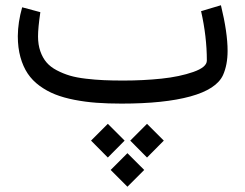

<svg xmlns="http://www.w3.org/2000/svg" viewBox="-20 -395 935 732"><path d="M450.2 -87.9Q526.4 -87.9 595.7 -95.2Q665 -102.5 716.8 -120.6Q768.6 -138.7 768.6 -164.1Q768.6 -255.4 746.6 -352.5L822.3 -375Q847.7 -271 847.7 -201.2Q847.7 -147.5 830.1 -108.4Q805.2 -54.7 705.6 -27.3Q606 0 443.4 0Q391.1 0 348.1 -3.2Q305.2 -6.3 263.7 -14.4Q222.2 -22.5 190.2 -35.2Q158.2 -47.9 130.9 -67.9Q103.5 -87.9 85.7 -114.5Q67.9 -141.1 57.9 -177Q47.9 -212.9 47.9 -257.3Q48.3 -310.1 64.5 -367.2L133.8 -348.6Q125 -288.6 125 -256.3Q125 -224.6 133.8 -199.5Q142.6 -174.3 157.5 -157Q172.4 -139.6 196.5 -127Q220.7 -114.3 246.3 -106.7Q272 -99.1 307.4 -95Q342.8 -90.8 375.2 -89.4Q407.7 -87.9 450.2 -87.9ZM465.8 316.9 401.9 252.9 465.8 189 529.8 252.9ZM540.5 205.6 476.6 141.1 540.5 77.1 604.5 141.1ZM391.1 205.6 327.1 141.1 391.1 77.1 455.1 141.1Z"/></svg>

Font: Samim FD-WOL
Style: FD-WOL
Weight: 400
Foundry: DejaVu fonts team - Redesigned by Saber Rastikerdar
Version: Version 4.0.0